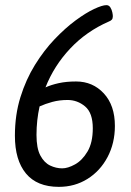

<svg xmlns="http://www.w3.org/2000/svg" viewBox="-20 -722 510 747"><path d="M209 5Q124 5 81 -47Q38 -99 38 -194Q38 -275 59.5 -344Q81 -413 116 -469.5Q151 -526 192.5 -569.5Q234 -613 274 -642.5Q314 -672 346 -687Q378 -702 394 -702Q404 -702 409.5 -693Q415 -684 417 -674Q419 -664 419 -659Q419 -650 415 -645.5Q411 -641 403 -638Q316 -600 253 -533Q190 -466 157 -382Q179 -392 208.5 -398.5Q238 -405 276 -405Q341 -405 384 -358.5Q427 -312 427 -232Q427 -165 398.5 -111Q370 -57 320.5 -26Q271 5 209 5ZM122 -197Q122 -145 137 -117Q152 -89 175 -78Q198 -67 222 -67Q244 -67 272 -82.5Q300 -98 320.5 -132.5Q341 -167 341 -223Q341 -283 311 -308Q281 -333 243 -333Q211 -333 183.5 -325.5Q156 -318 134 -308Q122 -254 122 -197Z"/></svg>

Font: Asap Condensed Condensed Regular
Style: Italic
Weight: 400
Width: 3
Italic angle: -6°
Designer: Pablo Cosgaya
Foundry: Omnibus-Type
Version: Version 3.001; ttfautohint (v1.8.4.7-5d5b)